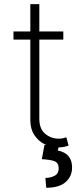

<svg xmlns="http://www.w3.org/2000/svg" viewBox="-20 -696 395 918"><path d="M282.7 -545.5V-506.7H168V-128.9Q168 -79.5 196 -56.3Q224.1 -33 260.3 -33Q272 -33 280.7 -35Q289.4 -36.9 297.2 -39.4L307.9 0Q297.9 3.6 286 6.2Q274.1 8.9 257.5 8.9Q223.4 8.9 193.2 -6.4Q163 -21.7 144 -50.6Q125 -79.5 125 -121.1V-506.7H44.4V-545.5H125V-676.1H168V-545.5ZM192.5 -2.8H262.1L256.4 23.8Q271 25.9 286.8 34.1Q302.6 42.3 313.6 59.5Q324.6 76.7 324.6 106.5Q324.2 147.4 293.9 174.5Q263.5 201.7 201 201.7L197.1 154.8Q221.9 154.5 241.3 144.2Q260.7 133.9 260.7 108.3Q259.6 82 240.9 74.8Q222.3 67.5 180 65Z"/></svg>

Font: Inter UI Extra Light
Style: Regular
Weight: 200
Designer: Rasmus Andersson
Foundry: rsms
Version: 3.2;8d6f07862